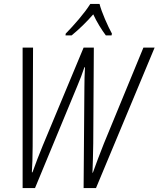

<svg xmlns="http://www.w3.org/2000/svg" viewBox="-20 -956 806 976"><path d="M314 -785 313 -776H344C381 -806 421 -845 454 -883C472 -844 497 -804 518 -776H547L549 -785C529 -821 496 -895 486 -936H439C409 -888 355 -827 314 -785ZM95 0H158L373 -519C387 -552 399 -583 409 -614H412C410 -579 409 -545 409 -511L405 0H468L766 -714H709L508 -226C486 -170 469 -126 452 -78H450C452 -124 453 -172 454 -227L457 -714H405L197 -215C179 -172 161 -124 145 -80H142C144 -115 146 -158 146 -210L148 -714H95Z"/></svg>

Font: Noto Sans Condensed Light
Style: Italic
Weight: 300
Width: 3
Italic angle: -12°
Designer: Monotype Design Team
Foundry: Monotype Imaging Inc.
Version: Version 2.013